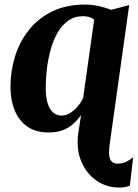

<svg xmlns="http://www.w3.org/2000/svg" viewBox="-20 -570 604 842"><path d="M502 252.5Q447 252.5 402.8 221.8Q358.5 191 336 136.8Q313.5 82.5 323.5 12.5L335.5 -65Q321 -45 302 -27.5Q283 -10 256.5 0.5Q230 11 192 11Q137.5 11 100.5 -14.5Q63.5 -40 44.8 -85.2Q26 -130.5 26 -190Q26 -258.5 46 -322.8Q66 -387 106.5 -438.2Q147 -489.5 208.8 -519.8Q270.5 -550 353.5 -550Q383.5 -550 414.5 -543Q445.5 -536 467 -527L546.5 -547.5L461 62.5Q454.5 108.5 463 128Q471.5 147.5 496.5 147.5Q514 147.5 529.8 141Q545.5 134.5 564 119.5L549.5 244Q542 247.5 530.8 250Q519.5 252.5 502 252.5ZM249.5 -63Q269.5 -63 287.8 -74.5Q306 -86 321 -103.8Q336 -121.5 344.5 -140L393 -484Q384 -491.5 371.5 -495.2Q359 -499 344.5 -499Q307 -499 279.2 -479.5Q251.5 -460 232.5 -426.8Q213.5 -393.5 202.2 -352.8Q191 -312 185.8 -268.5Q180.5 -225 180.5 -185.5Q180.5 -143.5 189.2 -116.2Q198 -89 213.8 -76Q229.5 -63 249.5 -63Z"/></svg>

Font: Merriweather 60pt ExtraBold
Style: Italic
Weight: 800
Italic angle: -7.8°
Version: Version 2.101